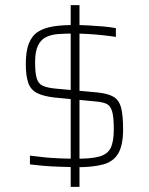

<svg xmlns="http://www.w3.org/2000/svg" viewBox="-20 -716 577 744"><path d="M276 -68Q243 -69 210 -70Q177 -71 148 -73.5Q119 -76 96 -79V-113Q122 -110 142.5 -107.5Q163 -105 181 -104Q199 -103 219 -102Q239 -101 264 -101Q330 -100 363.5 -109Q397 -118 409 -143Q421 -168 421 -215Q421 -264 414 -286Q407 -308 391 -314.5Q375 -321 349 -323L192 -338Q148 -343 123.5 -355.5Q99 -368 89.5 -395Q80 -422 80 -468Q80 -518 92 -548Q104 -578 127.5 -593Q151 -608 185.5 -613.5Q220 -619 265 -619Q293 -619 322.5 -617.5Q352 -616 380 -613.5Q408 -611 429 -607V-573Q403 -577 374 -580Q345 -583 317 -584.5Q289 -586 264 -586Q232 -586 205 -584Q178 -582 158 -572Q138 -562 127 -539Q116 -516 116 -475Q116 -433 122.5 -412Q129 -391 146 -383.5Q163 -376 192 -373L355 -358Q397 -354 419 -341.5Q441 -329 449 -299.5Q457 -270 457 -215Q457 -154 438.5 -122Q420 -90 380.5 -79Q341 -68 276 -68ZM254 8V-696H288V8Z"/></svg>

Font: Saira Thin
Style: Regular
Weight: 100
Designer: Hector Gatti with collaboration of the Omnibus-Type team
Foundry: Omnibus-Type
Version: Version 1.101